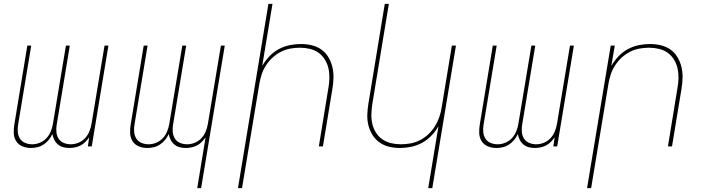

<svg xmlns="http://www.w3.org/2000/svg" viewBox="-20 -755 3640 990"><path d="M139 8Q116 8 95.5 -0.5Q75 -9 63.5 -27Q52 -45 51 -68Q50 -91 54 -114L121 -520H141L73 -110Q70 -91 72 -72.5Q74 -54 83.5 -39.5Q93 -25 110 -18Q127 -11 146 -11Q166 -11 185.5 -19Q205 -27 219.5 -42.5Q234 -58 242 -78Q250 -98 253 -117L320 -520H340L272 -110Q269 -91 271 -72.5Q273 -54 282.5 -39.5Q292 -25 309 -18Q326 -11 345 -11Q365 -11 384.5 -19Q404 -27 418.5 -42.5Q433 -58 441 -78Q449 -98 452 -117L519 -520H539L453 0H433L440 -47Q431 -34 420 -23Q409 -12 395.5 -5Q382 2 367 5Q352 8 338 8Q321 8 306 4Q291 0 279 -10Q267 -20 260 -34Q253 -48 250 -64Q243 -48 231.5 -34Q220 -20 205 -10Q190 0 173 4Q156 8 139 8Z M997 215 1040 -47Q1031 -34 1020 -23Q1009 -12 995.5 -5Q982 2 967 5Q952 8 938 8Q921 8 906 4Q891 0 879 -10Q867 -20 860 -34Q853 -48 850 -64Q843 -48 831.5 -34Q820 -20 805 -10Q790 0 773 4Q756 8 739 8Q716 8 695.5 -0.5Q675 -9 663.5 -27Q652 -45 651 -68Q650 -91 654 -114L721 -520H741L673 -110Q670 -91 672 -72.5Q674 -54 683.5 -39.5Q693 -25 710 -18Q727 -11 746 -11Q766 -11 785.5 -19Q805 -27 819.5 -42.5Q834 -58 842 -78Q850 -98 853 -117L920 -520H940L872 -110Q869 -91 871 -72.5Q873 -54 882.5 -39.5Q892 -25 909 -18Q926 -11 945 -11Q965 -11 984.5 -19Q1004 -27 1018.5 -42.5Q1033 -58 1041 -78Q1049 -98 1052 -117L1119 -520H1139L1017 215Z M1207 215 1364 -735H1385L1332 -415Q1347 -441 1368.5 -464Q1390 -487 1417 -501.5Q1444 -516 1473 -522Q1502 -528 1531 -528Q1560 -528 1587.5 -521.5Q1615 -515 1637 -499.5Q1659 -484 1673 -460.5Q1687 -437 1693.5 -410.5Q1700 -384 1699.5 -355Q1699 -326 1694 -297L1645 0H1624L1673 -300Q1678 -326 1678.5 -352Q1679 -378 1673.5 -402.5Q1668 -427 1655 -448Q1642 -469 1622.5 -483Q1603 -497 1578 -503Q1553 -509 1527 -509Q1503 -509 1477.5 -504.5Q1452 -500 1428.5 -488Q1405 -476 1385 -457.5Q1365 -439 1351 -417Q1337 -395 1329 -370.5Q1321 -346 1317 -321L1228 215Z M2188 215 2241 -105Q2227 -79 2205 -56Q2183 -33 2156 -18.5Q2129 -4 2100 2Q2071 8 2042 8Q2013 8 1986 1.5Q1959 -5 1937 -20.5Q1915 -36 1900.5 -59.5Q1886 -83 1879.5 -109.5Q1873 -136 1874 -165Q1875 -194 1880 -223L1964 -735H1985L1900 -220Q1896 -194 1895 -168Q1894 -142 1899.5 -117.5Q1905 -93 1918 -72Q1931 -51 1951 -37Q1971 -23 1996 -17Q2021 -11 2047 -11Q2071 -11 2096 -15.5Q2121 -20 2145 -32Q2169 -44 2188.5 -62.5Q2208 -81 2222 -103Q2236 -125 2244.5 -149.5Q2253 -174 2257 -199L2310 -520H2331L2209 215Z M2539 8Q2516 8 2495.5 -0.5Q2475 -9 2463.5 -27Q2452 -45 2451 -68Q2450 -91 2454 -114L2521 -520H2541L2473 -110Q2470 -91 2472 -72.5Q2474 -54 2483.5 -39.5Q2493 -25 2510 -18Q2527 -11 2546 -11Q2566 -11 2585.5 -19Q2605 -27 2619.5 -42.5Q2634 -58 2642 -78Q2650 -98 2653 -117L2720 -520H2740L2672 -110Q2669 -91 2671 -72.5Q2673 -54 2682.5 -39.5Q2692 -25 2709 -18Q2726 -11 2745 -11Q2765 -11 2784.5 -19Q2804 -27 2818.5 -42.5Q2833 -58 2841 -78Q2849 -98 2852 -117L2919 -520H2939L2853 0H2833L2840 -47Q2831 -34 2820 -23Q2809 -12 2795.5 -5Q2782 2 2767 5Q2752 8 2738 8Q2721 8 2706 4Q2691 0 2679 -10Q2667 -20 2660 -34Q2653 -48 2650 -64Q2643 -48 2631.5 -34Q2620 -20 2605 -10Q2590 0 2573 4Q2556 8 2539 8Z M3007 215 3129 -520H3150L3132 -415Q3147 -441 3168.5 -464Q3190 -487 3217 -501.5Q3244 -516 3273 -522Q3302 -528 3331 -528Q3360 -528 3387.5 -521.5Q3415 -515 3437 -499.5Q3459 -484 3473 -460.5Q3487 -437 3493.5 -410.5Q3500 -384 3499.5 -355Q3499 -326 3494 -297L3445 0H3424L3473 -300Q3478 -326 3478.5 -352Q3479 -378 3473.5 -402.5Q3468 -427 3455 -448Q3442 -469 3422.5 -483Q3403 -497 3378 -503Q3353 -509 3327 -509Q3303 -509 3277.5 -504.5Q3252 -500 3228.5 -488Q3205 -476 3185 -457.5Q3165 -439 3151 -417Q3137 -395 3129 -370.5Q3121 -346 3117 -321L3028 215Z"/></svg>

Font: Iosevka Thin Extended
Style: Italic
Weight: 100
Width: 7
Italic angle: -9°
Monospace: yes
Designer: Belleve Invis
Foundry: Belleve Invis
Version: Version 32.5.0; ttfautohint (v1.8.4)